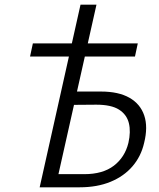

<svg xmlns="http://www.w3.org/2000/svg" viewBox="-20 -798 678 818"><path d="M149 0 323 -778H391L229 -56H339Q418 -56 465 -92Q512 -128 527 -189Q538 -237 529 -273.5Q520 -310 487 -331Q454 -352 390 -352L267 -351L275 -408H410Q485 -408 531.5 -381.5Q578 -355 594.5 -306Q611 -257 594 -189Q581 -132 544.5 -89.5Q508 -47 451 -23.5Q394 0 319 0ZM108 -557 120 -613H567L555 -557Z"/></svg>

Font: Ysabeau Infant
Style: Italic
Weight: 400
Italic angle: -12°
Designer: Christian Thalmann (Catharsis Fonts)
Version: Version 2.001;gftools[0.9.30]; featfreeze: ss01,ss02,lnum